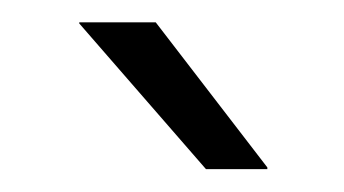

<svg xmlns="http://www.w3.org/2000/svg" viewBox="-20 -702 308 172"><path d="M119.5 -682 219.5 -552V-550.5H164.5L51 -681V-682Z"/></svg>

Font: Anek Gurmukhi Light
Style: Regular
Weight: 300
Designer: Sarang Kulkarni (Gurmukhi), Yesha Goshar (Latin)
Foundry: Ek Type
Version: Version 1.003